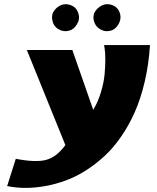

<svg xmlns="http://www.w3.org/2000/svg" viewBox="-20 -739 767 937"><path d="M235 -642Q230 -670 247 -690.5Q264 -711 287 -717Q309 -722 332 -711Q355 -700 363 -672Q371 -645 355 -619.5Q339 -594 316 -589Q289 -582 264.5 -597Q240 -612 235 -642ZM437 -642Q432 -670 449.5 -690.5Q467 -711 490 -717Q512 -722 535 -711Q558 -700 566 -672Q573 -645 557.5 -619.5Q542 -594 519 -589Q492 -582 467.5 -597Q443 -612 437 -642ZM435 -203Q459 -243 473 -290.5Q487 -338 490.5 -376.5Q494 -415 494 -448Q494 -481 491 -500L488 -519H712Q706 -425 686.5 -341.5Q667 -258 638 -192.5Q609 -127 571 -72Q533 -17 489.5 23Q446 63 398 93.5Q350 124 300.5 142Q251 160 201 169Q151 178 104.5 178Q58 178 15 169L57 36Q155 55 206 41Q257 27 299 -31L111 -495H333Z"/></svg>

Font: LONDON PRESLEY
Style: Regular
Weight: 400
Version: Version 001.000